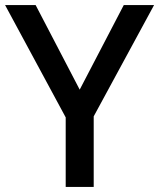

<svg xmlns="http://www.w3.org/2000/svg" viewBox="-20 -734 625 754"><path d="M293 -382 466 -714H585L348 -277V0H238V-273L0 -714H120Z"/></svg>

Font: Noto Sans Adlam Unjoined Medium
Style: Regular
Weight: 500
Version: Version 3.001